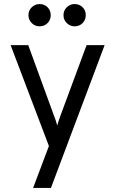

<svg xmlns="http://www.w3.org/2000/svg" viewBox="-20 -734 569 948"><path d="M143.5 194 221.5 -13 32.5 -511H119.5L246.5 -163Q252 -149.5 255.5 -138.5Q259 -127.5 262.5 -114Q266.5 -127.5 270 -138.5Q273.5 -149.5 278.5 -163L407.5 -511H496.5L231.5 194ZM348.5 -604Q326 -604 309.8 -620Q293.5 -636 293.5 -659Q293.5 -682.5 309.8 -698.2Q326 -714 348.5 -714Q372 -714 387.8 -698.2Q403.5 -682.5 403.5 -659Q403.5 -636 387.8 -620Q372 -604 348.5 -604ZM175.5 -604Q153 -604 136.8 -620Q120.5 -636 120.5 -659Q120.5 -682.5 136.8 -698.2Q153 -714 175.5 -714Q199 -714 214.8 -698.2Q230.5 -682.5 230.5 -659Q230.5 -636 214.8 -620Q199 -604 175.5 -604Z"/></svg>

Font: Undotted
Style: Regular
Weight: 400
Designer: Delve Withrington, Dave Bailey, Thomas Jockin
Foundry: Delve Fonts LLC
Version: Version 4.000